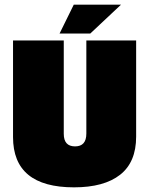

<svg xmlns="http://www.w3.org/2000/svg" viewBox="-20 -795 641 825"><path d="M254 -220Q254 -166 302.5 -166Q351 -166 351 -221V-621H565V-208Q565 -98 496 -44Q427 10 298 10Q36 10 36 -206V-621H254ZM500 -775 368 -651H236L297 -775Z"/></svg>

Font: Passion One
Style: Bold
Weight: 700
Designer: Alejandro Lo Celso
Foundry: Fontstage
Version: Version 1.002